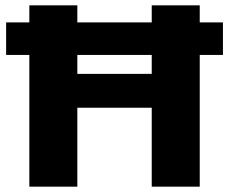

<svg xmlns="http://www.w3.org/2000/svg" viewBox="-20 -700 859 720"><path d="M816 -494H729V0H549V-296H270V0H90V-494H3V-616H90V-680H270V-616H549V-680H729V-616H816ZM549 -494H270V-423H549Z"/></svg>

Font: Martel Sans Black
Style: Regular
Weight: 900
Designer: Dan Reynolds and Mathieu Réguer
Foundry: Dan Reynolds and Mathieu Réguer
Version: Version 1.002; ttfautohint (v1.1) -l 5 -r 5 -G 72 -x 0 -D la